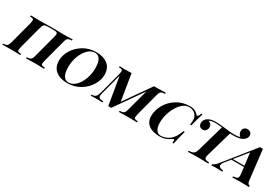

<svg xmlns="http://www.w3.org/2000/svg" viewBox="36 -1845 4289 2945"><g transform="rotate(30 2181.0 -372.0)"><path d="M614 -606 692 -605Q803 -605 857 -608L852 -588Q815 -586 797.5 -580Q780 -574 769.5 -557Q759 -540 749 -502L644 -106Q635 -68 635 -57Q635 -36 649.5 -29Q664 -22 703 -20L699 0Q647 -3 535 -3Q434 -3 378 0L382 -20Q418 -22 436 -28Q454 -34 464.5 -51Q475 -68 485 -106L590 -502Q599 -534 599 -551Q599 -573 584 -580.5Q569 -588 531 -588H432Q396 -588 378 -581.5Q360 -575 349.5 -557.5Q339 -540 329 -502L224 -106Q215 -68 215 -57Q215 -36 229.5 -29Q244 -22 283 -20L279 0Q224 -3 122 -3Q13 -3 -41 0L-36 -20Q-1 -22 16.5 -28Q34 -34 44.5 -51.5Q55 -69 65 -106L170 -502Q178 -536 178 -550Q178 -572 163.5 -579Q149 -586 111 -588L116 -608Q167 -605 279 -605L353 -606Q417 -608 454 -608H518Q550 -608 614 -606Z M834 -227Q834 -318 889.5 -410Q945 -502 1044.5 -562Q1144 -622 1268 -622Q1397 -622 1473.5 -561Q1550 -500 1550 -381Q1550 -290 1494.5 -198Q1439 -106 1339.5 -46Q1240 14 1116 14Q987 14 910.5 -47Q834 -108 834 -227ZM1007 -213Q1007 -105 1038.5 -54.5Q1070 -4 1125 -4Q1196 -4 1253.5 -61Q1311 -118 1344 -208.5Q1377 -299 1377 -395Q1377 -503 1345.5 -553.5Q1314 -604 1259 -604Q1188 -604 1130.5 -547Q1073 -490 1040 -399.5Q1007 -309 1007 -213Z M2503 -614 2498 -594Q2461 -592 2443.5 -586Q2426 -580 2415.5 -563Q2405 -546 2395 -508L2289 -106Q2281 -72 2281 -58Q2281 -36 2295.5 -29Q2310 -22 2348 -20L2344 0Q2281 -3 2184 -3Q2075 -3 2024 0L2028 -20Q2065 -22 2082.5 -28Q2100 -34 2110.5 -51Q2121 -68 2131 -106L2233 -483L1891 5Q1882 4 1865 4Q1848 4 1839 5L1756 -488L1657 -113Q1650 -85 1650 -71Q1650 -46 1669.5 -33.5Q1689 -21 1737 -20L1732 0Q1696 -3 1620 -3Q1559 -3 1526 0L1530 -20Q1579 -22 1600 -42.5Q1621 -63 1635 -113L1740 -508Q1748 -542 1748 -556Q1748 -578 1733.5 -585Q1719 -592 1681 -594L1686 -614Q1717 -611 1775 -611Q1844 -611 1895 -614L1971 -149L2294 -611H2342Q2439 -611 2503 -614Z M2484 -196Q2484 -297 2539.5 -396Q2595 -495 2697 -558.5Q2799 -622 2930 -622Q2985 -622 3018.5 -604.5Q3052 -587 3078 -557Q3086 -548 3092 -548Q3112 -548 3133 -608H3155Q3124 -518 3090 -378H3068Q3074 -429 3074 -455Q3074 -477 3070.5 -493Q3067 -509 3058 -526Q3040 -564 3003.5 -584Q2967 -604 2921 -604Q2850 -604 2787.5 -538Q2725 -472 2687.5 -371.5Q2650 -271 2650 -176Q2650 -93 2679.5 -48.5Q2709 -4 2761 -4Q2807 -4 2856 -24.5Q2905 -45 2941 -82Q2967 -109 2986 -143.5Q3005 -178 3031 -240H3053Q3006 -67 2994 0H2972Q2975 -21 2975 -34Q2975 -60 2962 -60Q2954 -60 2942 -51Q2896 -19 2852.5 -2.5Q2809 14 2752 14Q2625 14 2554.5 -40.5Q2484 -95 2484 -196Z M3945 -688Q3945 -635 3888 -597Q3830 -564 3720 -564Q3704 -564 3666 -566L3537 -116Q3528 -86 3528 -67Q3528 -42 3547 -32Q3566 -22 3612 -20L3608 0Q3544 -3 3423 -3Q3304 -3 3247 0L3251 -20Q3294 -22 3317 -30Q3340 -38 3353 -57.5Q3366 -77 3378 -116L3512 -585Q3436 -594 3393 -594Q3319 -594 3285 -571Q3312 -563 3329.5 -541.5Q3347 -520 3347 -490Q3347 -455 3325 -430.5Q3303 -406 3269 -406Q3236 -406 3216.5 -429Q3197 -452 3197 -484Q3197 -512 3212.5 -538.5Q3228 -565 3261 -584Q3310 -612 3393 -612Q3449 -612 3565 -598Q3607 -593 3650 -588.5Q3693 -584 3727 -584Q3793 -584 3829 -599Q3812 -612 3800.5 -632.5Q3789 -653 3789 -678Q3789 -712 3810 -735Q3831 -758 3868 -758Q3903 -758 3924 -737.5Q3945 -717 3945 -688Z M4332 -20 4327 0Q4276 -3 4182 -3Q4080 -3 4032 0L4037 -20Q4084 -22 4104 -35Q4124 -48 4124 -84Q4124 -97 4123 -104L4108 -228H3884L3810 -136Q3779 -97 3779 -71Q3779 -29 3859 -20L3857 0Q3791 -3 3735 -3Q3691 -3 3661 0L3664 -20Q3691 -30 3715.5 -54Q3740 -78 3780 -129L4170 -615L4196 -614L4221 -615L4283 -84Q4287 -51 4301 -36Q4315 -21 4332 -20ZM4105 -248 4078 -469 3900 -248Z"/></g></svg>

Font: Playfair Display SC
Style: Bold Italic
Weight: 700
Italic angle: -14°
Designer: Claus Eggers Sørensen
Foundry: Claus Eggers Sørensen
Version: Version 1.200; ttfautohint (v1.6)